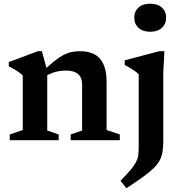

<svg xmlns="http://www.w3.org/2000/svg" viewBox="-20 -742 955 1016"><path d="M230 -367.5V-51.5L290.5 -30.5V0H31.5V-30.5L100.5 -54V-342Q91 -353 73.5 -364.5Q56 -376 26.5 -391V-413.5L181.5 -471.5H201.5ZM354 -30.5 414.5 -51.5V-293.5Q414.5 -318.5 405.2 -335.2Q396 -352 377 -360.2Q358 -368.5 328 -368.5Q296 -368.5 267 -359.5Q238 -350.5 219 -337L203 -361.5Q240 -396.5 267.2 -418.2Q294.5 -440 316.2 -451.2Q338 -462.5 358.8 -466.8Q379.5 -471 403 -471Q475 -471 509.5 -430.8Q544 -390.5 544 -308.5V-54L614 -30.5V0H354ZM774.5 -574Q735.5 -574 713 -594.5Q690.5 -615 690.5 -649Q690.5 -682 713 -702.2Q735.5 -722.5 774.5 -722.5Q814 -722.5 836.5 -702.2Q859 -682 859 -649Q859 -615 836.5 -594.5Q814 -574 774.5 -574ZM714 -349Q707.5 -356 695.8 -364.5Q684 -373 669.5 -381.8Q655 -390.5 640 -397.5V-423L823 -471H850L844 -359.5V2.5Q844 35 840.2 59.8Q836.5 84.5 825.8 105.2Q815 126 793.8 147.2Q772.5 168.5 737 194Q701.5 219.5 649 254L617.5 215Q651 180.5 670.5 157.5Q690 134.5 699.2 116.8Q708.5 99 711.2 81.2Q714 63.5 714 39Z"/></svg>

Font: Newsreader SemiBold
Style: Regular
Weight: 600
Designer: Hugues Gentile
Foundry: Production Type
Version: Version 1.003